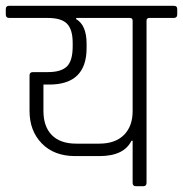

<svg xmlns="http://www.w3.org/2000/svg" viewBox="-34 -643 632 663"><path d="M414 -581H229V-577Q265 -556 265 -492V-477Q265 -351 136 -351H116V-260Q116 -206 145 -176.5Q174 -147 229 -147H309Q364 -147 394 -177Q424 -207 424 -259V-572Q424 -581 414 -581ZM217 -483V-495Q217 -541 197.5 -561Q178 -581 131 -581H-2Q-14 -581 -14 -593V-612Q-14 -623 -2 -623H566Q578 -623 578 -612V-593Q578 -581 566 -581H482Q472 -581 472 -572V-12Q472 0 461 0H435Q424 0 424 -12V-157H420Q394 -104 309 -104H226Q153 -104 110.5 -147.5Q68 -191 68 -260V-383Q68 -394 80 -394H131Q177 -394 197 -413.5Q217 -433 217 -483Z"/></svg>

Font: Rajdhani
Style: Regular
Weight: 400
Designer: Satya Rajpurohit, Jyotish Sonowal
Foundry: Indian Type Foundry
Version: Version 1.201;PS 1.0;hotconv 1.0.78;makeotf.lib2.5.61930; tt